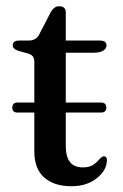

<svg xmlns="http://www.w3.org/2000/svg" viewBox="-20 -604 404 632"><path d="M20.5 -249.5Q20.5 -266.5 38 -266.5H93V-399.5Q93 -412.5 87.8 -418.8Q82.5 -425 70.5 -428.5L44 -435.5Q22 -442 22 -454.5Q22 -470.5 42.5 -470.5H74Q99 -470.5 109 -490.5L145.5 -561Q157 -583.5 175 -583.5Q196.5 -583.5 196.5 -562.5V-470.5H309Q330.5 -470.5 330.5 -454.5Q330.5 -444.5 320.2 -437.5Q310 -430.5 287 -430.5H196.5V-266.5H312Q330 -266.5 330 -250Q330 -233.5 312 -233.5H196.5V-123.5Q196.5 -53 252 -53Q274 -53 285.8 -60.8Q297.5 -68.5 304.8 -77.2Q312 -86 320 -89.5Q332.5 -90 332 -76Q331 -43 298.2 -17Q265.5 9 215 9Q158.5 9 125.8 -19.5Q93 -48 93 -106V-233.5H38Q20.5 -233.5 20.5 -249.5Z"/></svg>

Font: Fraunces 9pt S000
Style: Regular
Weight: 400
Version: Version 1.000; ttfautohint (v1.8.3)